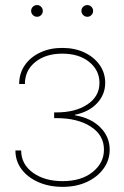

<svg xmlns="http://www.w3.org/2000/svg" viewBox="-20 -725 487 753"><path d="M225.6 7.8Q172.9 7.8 130.9 -10.5Q88.9 -28.8 64.7 -61Q40.5 -93.3 40.5 -134.8H63Q63 -81.5 108.6 -48.1Q154.3 -14.6 225.6 -14.6Q298.8 -14.6 343.3 -50.3Q387.7 -85.9 387.7 -138.2Q387.7 -194.8 336.2 -228.3Q284.7 -261.7 201.7 -261.7H192.4V-284.2H201.7Q276.4 -284.2 323.2 -315.7Q370.1 -347.2 370.1 -399.9Q370.1 -449.2 330.1 -481.9Q290 -514.6 224.1 -514.6Q159.2 -514.6 118.4 -481.7Q77.6 -448.7 77.6 -395.5H55.2Q55.2 -437 77.1 -469Q99.1 -501 137.5 -519Q175.8 -537.1 224.1 -537.1Q273.4 -537.1 311.3 -519Q349.1 -501 370.8 -470.2Q392.6 -439.5 392.6 -399.9Q392.6 -354.5 360.8 -320.3Q329.1 -286.1 273.9 -274.9V-272.9Q336.9 -262.2 373.5 -225.3Q410.2 -188.5 410.2 -138.2Q410.2 -97.2 386.5 -64.2Q362.8 -31.2 321.3 -11.7Q279.8 7.8 225.6 7.8ZM322.8 -659.2Q313 -659.2 306.2 -666Q299.3 -672.9 299.3 -682.1Q299.3 -691.9 306.2 -698.5Q313 -705.1 322.8 -705.1Q332 -705.1 338.6 -698.2Q345.2 -691.4 345.2 -682.1Q345.2 -672.9 338.6 -666Q332 -659.2 322.8 -659.2ZM125.5 -659.2Q115.7 -659.2 108.9 -666Q102.1 -672.9 102.1 -682.1Q102.1 -691.9 108.9 -698.5Q115.7 -705.1 125.5 -705.1Q134.8 -705.1 141.4 -698.2Q147.9 -691.4 147.9 -682.1Q147.9 -672.9 141.4 -666Q134.8 -659.2 125.5 -659.2Z"/></svg>

Font: Inter 24pt Thin
Style: Regular
Weight: 250
Designer: Rasmus Andersson
Foundry: rsms
Version: Version 4.001;git-66647c0bb